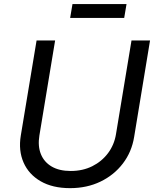

<svg xmlns="http://www.w3.org/2000/svg" viewBox="-20 -930 784 961"><path d="M330.6 11.7Q243.2 11.7 183.6 -22.7Q124 -57.1 97.9 -116.7Q71.8 -176.3 84 -251L163.1 -727.5H255.9L177.2 -252Q168.5 -198.7 184.6 -158.7Q200.7 -118.7 238.8 -96.4Q276.9 -74.2 334 -74.2Q394 -74.2 441.9 -98.1Q489.7 -122.1 520.8 -163.6Q551.8 -205.1 560.5 -258.3L638.2 -727.5H731L651.4 -244.6Q639.2 -169.4 595 -111.6Q550.8 -53.7 482.9 -21Q415 11.7 330.6 11.7ZM613.3 -909.7 601.6 -840.3H331.1L342.8 -909.7Z"/></svg>

Font: Inter
Style: Italic
Weight: 400
Italic angle: -9.3988°
Designer: Rasmus Andersson
Foundry: rsms
Version: Version 4.001;git-66647c0bb